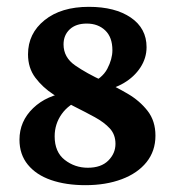

<svg xmlns="http://www.w3.org/2000/svg" viewBox="-20 -532 512 562"><path d="M37 -123Q37 -177 77 -215.5Q117 -254 182 -262L220 -242Q181 -227 160.5 -198Q140 -169 140 -133Q140 -87 169.5 -64Q199 -41 237 -41Q276 -41 297 -62Q318 -83 318 -111Q318 -138 301.5 -156Q285 -174 257.5 -189Q230 -204 198 -220Q168 -235 136.5 -255.5Q105 -276 83.5 -304.5Q62 -333 62 -373Q62 -434 110.5 -473Q159 -512 240 -512Q317 -512 363 -480.5Q409 -449 409 -394Q409 -362 391 -334.5Q373 -307 342.5 -289Q312 -271 275 -266L239 -285Q279 -302 294 -330.5Q309 -359 309 -385Q309 -423 288 -443Q267 -463 234 -463Q202 -463 184 -446Q166 -429 166 -402Q166 -364 200 -340.5Q234 -317 282 -295Q319 -278 354 -257.5Q389 -237 412 -207.5Q435 -178 435 -135Q435 -90 409 -57.5Q383 -25 336.5 -7.5Q290 10 230 10Q173 10 129.5 -5Q86 -20 61.5 -50Q37 -80 37 -123Z"/></svg>

Font: Rasa SemiBold
Style: Regular
Weight: 600
Designer: Anna Giedrys (Yrsa+Rasa design), David Brezina (Yrsa art-direction, Rasa art-direction, design)
Foundry: Rosetta Type Foundry
Version: Version 2.004